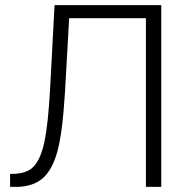

<svg xmlns="http://www.w3.org/2000/svg" viewBox="-20 -731 742 751"><path d="M610.8 -710.9V0H550.8V-659.7H250.5L233.9 -365.7Q224.1 -208 203.9 -136.5Q183.6 -64.9 146.2 -33Q108.9 -1 44.9 0H19.5V-50.8L39.1 -51.3Q89.4 -53.7 114.7 -83Q140.1 -112.3 154.1 -178Q168 -243.7 175.8 -380.9L193.4 -710.9Z"/></svg>

Font: Roboto-Light
Style: Regular
Weight: 300
Designer: Google
Version: Version 2.137; 2017